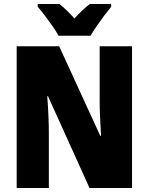

<svg xmlns="http://www.w3.org/2000/svg" viewBox="-20 -947 749 967"><path d="M645 0H431L222 -462H218Q222 -410 224 -362Q226 -314 226 -281V0H64V-714H278L485 -263H489Q486 -311 484 -356.5Q482 -402 482 -436V-714H645ZM275 -767Q265 -786 245.5 -814Q226 -842 205.5 -869Q185 -896 170 -913V-927H279Q297 -913 315 -895.5Q333 -878 355 -854Q377 -878 396 -896Q415 -914 433 -927H540V-913Q525 -895 505 -868.5Q485 -842 466.5 -815Q448 -788 436 -767Z"/></svg>

Font: Noto Sans Gujarati Condensed Black
Style: Regular
Weight: 900
Width: 3
Designer: Jelle Bosma - Monotype Design Team, Universal Thirst
Foundry: Monotype Imaging Inc.
Version: Version 2.106; ttfautohint (v1.8.4.7-5d5b)